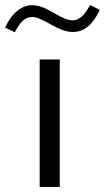

<svg xmlns="http://www.w3.org/2000/svg" viewBox="-74 -741 415 761"><path d="M-53.7 -631.9 -15.3 -613Q0.4 -644.1 16.7 -659Q32.9 -673.8 52.9 -673.8Q76.6 -673.8 121.9 -647.1Q151.6 -629.9 173.6 -622.1Q195.7 -614.2 214.5 -614.2Q281.6 -614.2 321.3 -701.8L282.8 -721.4Q252.1 -660.3 212.8 -660.3Q200.6 -660.3 184.8 -666.6Q168.9 -672.8 143 -687.7Q112.5 -705.8 91.9 -713.1Q71.4 -720.4 54.1 -720.4Q22 -720.4 -5.7 -697.9Q-33.5 -675.3 -53.7 -631.9ZM83.2 -505.4V0H162.9V-505.4Z"/></svg>

Font: Estedad VF
Style: Regular
Weight: 100
Designer: Amin Abedi
Version: Version 7.3